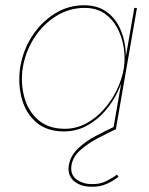

<svg xmlns="http://www.w3.org/2000/svg" viewBox="-20 -490 565 729"><path d="M500 -460 420 0H410L490 -460ZM56 -230Q66 -296 100.5 -350.5Q135 -405 187.5 -438Q240 -471 303 -470Q350 -469 382 -447Q414 -425 432 -389.5Q450 -354 455.5 -312Q461 -270 455 -230Q448 -187 428.5 -145Q409 -103 378.5 -68Q348 -33 308.5 -12Q269 9 222 9Q159 9 119 -24.5Q79 -58 63.5 -113Q48 -168 56 -230ZM66 -230Q58 -171 73 -118.5Q88 -66 126.5 -33.5Q165 -1 226 -1Q269 -1 306.5 -21Q344 -41 374 -74.5Q404 -108 423.5 -148.5Q443 -189 450 -230Q456 -268 450 -308Q444 -348 426 -382.5Q408 -417 378 -438Q348 -459 305 -460Q245 -461 194 -429.5Q143 -398 109.5 -345.5Q76 -293 66 -230ZM430 181Q412 196 385.5 208Q359 220 328 219Q286 219 261 197.5Q236 176 241 139Q247 102 275.5 74.5Q304 47 343 26.5Q382 6 416 -10L421 0Q389 15 351 35Q313 55 284.5 80.5Q256 106 251 140Q247 174 271 191.5Q295 209 329 209Q358 210 382.5 198Q407 186 424 173Z"/></svg>

Font: Jost Thin
Style: Italic
Weight: 200
Italic angle: -5°
Version: Version 3.710